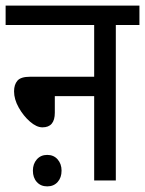

<svg xmlns="http://www.w3.org/2000/svg" viewBox="-20 -642 516 683"><path d="M0 -622H476V-553H392V0H315V-300H175V-241Q175 -189 131 -189Q110 -189 86.5 -209.5Q63 -230 46.5 -259.5Q30 -289 30 -317Q30 -341 42 -355Q54 -369 87 -369H315V-553H0ZM97 -35Q97 -59 111 -75Q125 -91 148 -91Q171 -91 185 -75Q199 -59 199 -35Q199 -10 185 5.5Q171 21 148 21Q125 21 111 5.5Q97 -10 97 -35Z"/></svg>

Font: Noto Sans Devanagari Condensed
Style: Regular
Weight: 400
Width: 3
Designer: Jelle Bosma - Monotype Design Team
Foundry: Monotype Imaging Inc.
Version: Version 2.004; ttfautohint (v1.8.4.7-5d5b)